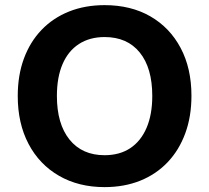

<svg xmlns="http://www.w3.org/2000/svg" viewBox="-20 -736 834 766"><path d="M397 10.5Q293.5 10.5 215.2 -34.8Q137 -80 93.9 -161.8Q50.8 -243.5 50.8 -352.9Q50.8 -435.8 75.4 -502.4Q100 -569 145.6 -616.6Q191.2 -664.2 255.1 -689.9Q319 -715.5 397.4 -715.5Q502 -715.5 579.8 -670.8Q657.5 -626 700.6 -544.8Q743.8 -463.5 743.8 -353.9Q743.8 -271 719.1 -204Q694.5 -137 648.9 -88.9Q603.2 -40.8 539.4 -15.1Q475.5 10.5 397 10.5ZM397.1 -116.8Q457.4 -116.8 499.7 -144.9Q542 -173 564.8 -226.1Q587.5 -279.2 587.5 -353.1Q587.5 -464.8 537.6 -526.5Q487.8 -588.2 397.2 -588.2Q338 -588.2 295.1 -560.5Q252.2 -532.8 229.6 -480.3Q207 -427.7 207 -353.2Q207 -241.8 257.2 -179.3Q307.5 -116.8 397.1 -116.8Z"/></svg>

Font: Nunito ExtraLight
Style: Regular
Weight: 200
Designer: Vernon Adams
Foundry: Vernon Adams
Version: Version 3.602;April 4, 2023;FontCreator 14.0.0.2856 64-bit